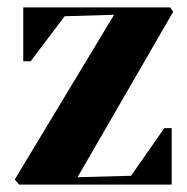

<svg xmlns="http://www.w3.org/2000/svg" viewBox="-20 -500 506 520"><path d="M20 -14 32 0H445V-153H425L335 -24L190 -20L449 -468L441 -480H43V-334H63L155 -456L289 -460Z"/></svg>

Font: Mazius Display
Style: Bold
Weight: 700
Designer: Alberto Casagrande & Collletttivo
Foundry: Collletttivo
Version: Version 2.000;Glyphs 3.2 (3221)